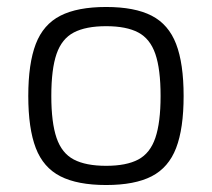

<svg xmlns="http://www.w3.org/2000/svg" viewBox="-20 -517 607 550"><path d="M284 -497Q366 -497 414.5 -472Q463 -447 484.5 -391Q506 -335 506 -242Q506 -149 484.5 -93Q463 -37 414.5 -12Q366 13 284 13Q202 13 153 -12Q104 -37 82.5 -93Q61 -149 61 -242Q61 -335 82.5 -391Q104 -447 153 -472Q202 -497 284 -497ZM284 -442Q226 -442 191.5 -424Q157 -406 142 -362.5Q127 -319 127 -242Q127 -166 142 -122Q157 -78 191.5 -60Q226 -42 284 -42Q342 -42 376 -60Q410 -78 425 -122Q440 -166 440 -242Q440 -319 425 -362.5Q410 -406 376 -424Q342 -442 284 -442Z"/></svg>

Font: Exo 2 Light
Style: Regular
Weight: 300
Designer: Natanael Gama
Foundry: Natanael Gama
Version: Version 2.010